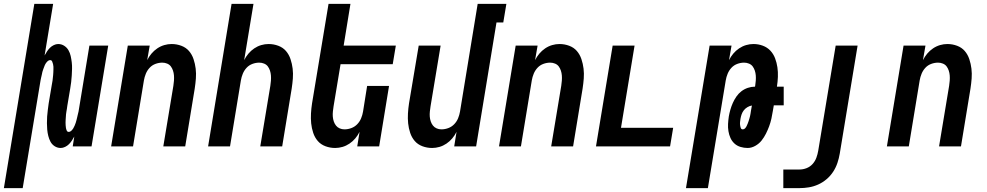

<svg xmlns="http://www.w3.org/2000/svg" viewBox="-70 -755 5090 990"><path d="M-50 215 107 -735H204L160 -469Q166 -480 172.5 -490Q179 -500 187.5 -508.5Q196 -517 207.5 -522.5Q219 -528 230 -528Q247 -528 261 -519Q275 -510 283 -496Q291 -482 294.5 -466Q298 -450 300 -433.5Q302 -417 301.5 -400Q301 -383 300 -366Q299 -349 297 -332Q295 -315 292 -298L277 -209Q276 -202 275 -194.5Q274 -187 272.5 -180Q271 -173 270.5 -166Q270 -159 269.5 -152Q269 -145 268.5 -137.5Q268 -130 268 -123Q268 -116 268.5 -109Q269 -102 270 -95.5Q271 -89 274 -82Q277 -75 284 -75Q292 -75 298 -81Q304 -87 308 -93.5Q312 -100 315 -107.5Q318 -115 320.5 -122Q323 -129 324.5 -136Q326 -143 328 -150.5Q330 -158 331.5 -165.5Q333 -173 335 -180L391 -520H488L402 0H305L313 -51Q307 -40 300.5 -30Q294 -20 285.5 -11.5Q277 -3 265.5 2.5Q254 8 243 8Q226 8 212 -1Q198 -10 190.5 -24Q183 -38 179 -54Q175 -70 173.5 -86.5Q172 -103 172 -120Q172 -137 173 -154Q174 -171 176.5 -188Q179 -205 181 -222L196 -311Q197 -318 198.5 -325.5Q200 -333 201 -340Q202 -347 202.5 -354Q203 -361 204 -368Q205 -375 205 -382.5Q205 -390 205.5 -397Q206 -404 205.5 -411Q205 -418 203.5 -424.5Q202 -431 199 -438Q196 -445 189 -445Q181 -445 175 -439Q169 -433 165 -426.5Q161 -420 158.5 -412.5Q156 -405 153 -398Q150 -391 148.5 -384Q147 -377 145.5 -369.5Q144 -362 142 -354.5Q140 -347 139 -340L47 215Z M503 0 589 -520H702L689 -445Q698 -463 711 -478.5Q724 -494 741 -505.5Q758 -517 777 -522.5Q796 -528 815 -528Q841 -528 865 -519Q889 -510 904.5 -492Q920 -474 928 -450Q936 -426 939 -401Q942 -376 940 -350Q938 -324 934 -298L885 0H772L824 -313Q826 -326 827 -339.5Q828 -353 827 -366Q826 -379 822 -391Q818 -403 811 -412.5Q804 -422 792 -427Q780 -432 767 -432Q749 -432 731.5 -425.5Q714 -419 701.5 -405.5Q689 -392 682 -375Q675 -358 672 -340L616 0Z M1003 0 1124 -735H1237L1189 -445Q1198 -463 1211 -478.5Q1224 -494 1241 -505.5Q1258 -517 1277 -522.5Q1296 -528 1315 -528Q1341 -528 1365 -519Q1389 -510 1404.5 -492Q1420 -474 1428 -450Q1436 -426 1439 -401Q1442 -376 1440 -350Q1438 -324 1434 -298L1385 0H1272L1324 -313Q1326 -326 1327 -339.5Q1328 -353 1327 -366Q1326 -379 1322 -391Q1318 -403 1311 -412.5Q1304 -422 1292 -427Q1280 -432 1267 -432Q1249 -432 1231.5 -425.5Q1214 -419 1201.5 -405.5Q1189 -392 1182 -375Q1175 -358 1172 -340L1116 0Z M1658 8Q1632 8 1608 -1Q1584 -10 1568.5 -28Q1553 -46 1545 -70Q1537 -94 1534.5 -119Q1532 -144 1533.5 -170Q1535 -196 1539 -222L1624 -735H1737L1702 -520H1971L1955 -424H1686L1650 -207Q1648 -194 1646.5 -180.5Q1645 -167 1646 -154Q1647 -141 1651 -129Q1655 -117 1662.5 -107.5Q1670 -98 1681.5 -93Q1693 -88 1706 -88Q1724 -88 1741.5 -94.5Q1759 -101 1772 -114.5Q1785 -128 1792 -145Q1799 -162 1802 -180L1823 -312H1936L1885 0H1772L1784 -75Q1775 -57 1762 -41.5Q1749 -26 1732 -14.5Q1715 -3 1696 2.5Q1677 8 1658 8Z M2158 8Q2132 8 2108 -1Q2084 -10 2068.5 -28Q2053 -46 2045 -70Q2037 -94 2034.5 -119Q2032 -144 2033.5 -170Q2035 -196 2039 -222L2089 -520H2202L2150 -207Q2148 -194 2146.5 -180.5Q2145 -167 2146 -154Q2147 -141 2151 -129Q2155 -117 2162.5 -107.5Q2170 -98 2181.5 -93Q2193 -88 2206 -88Q2224 -88 2241.5 -94.5Q2259 -101 2272 -114.5Q2285 -128 2292 -145Q2299 -162 2302 -180L2393 -735H2541L2525 -639H2490L2385 0H2272L2284 -75Q2275 -57 2262 -41.5Q2249 -26 2232 -14.5Q2215 -3 2196 2.5Q2177 8 2158 8Z M2503 0 2589 -520H2702L2689 -445Q2698 -463 2711 -478.5Q2724 -494 2741 -505.5Q2758 -517 2777 -522.5Q2796 -528 2815 -528Q2841 -528 2865 -519Q2889 -510 2904.5 -492Q2920 -474 2928 -450Q2936 -426 2939 -401Q2942 -376 2940 -350Q2938 -324 2934 -298L2885 0H2772L2824 -313Q2826 -326 2827 -339.5Q2828 -353 2827 -366Q2826 -379 2822 -391Q2818 -403 2811 -412.5Q2804 -422 2792 -427Q2780 -432 2767 -432Q2749 -432 2731.5 -425.5Q2714 -419 2701.5 -405.5Q2689 -392 2682 -375Q2675 -358 2672 -340L2616 0Z M3003 0 3089 -520H3202L3132 -96H3401L3385 0Z M3467 215 3589 -520H3702L3689 -445Q3698 -463 3711 -478.5Q3724 -494 3741 -505.5Q3758 -517 3777 -522.5Q3796 -528 3815 -528Q3840 -528 3863 -519.5Q3886 -511 3902 -494Q3918 -477 3926.5 -454.5Q3935 -432 3938.5 -408Q3942 -384 3941 -358.5Q3940 -333 3936 -308H3971V-212H3920L3915 -183Q3912 -163 3907.5 -143Q3903 -123 3896 -104Q3889 -85 3879.5 -66Q3870 -47 3857 -30.5Q3844 -14 3824.5 -3Q3805 8 3785 8Q3766 8 3748 2.5Q3730 -3 3717 -15Q3704 -27 3696.5 -43.5Q3689 -60 3686 -78.5Q3683 -97 3684 -116Q3685 -135 3688 -155Q3691 -172 3696 -189.5Q3701 -207 3708.5 -224Q3716 -241 3727 -257Q3738 -273 3753 -284.5Q3768 -296 3786 -302Q3804 -308 3821 -308H3823L3824 -313Q3826 -326 3827 -339.5Q3828 -353 3827 -366Q3826 -379 3822 -391Q3818 -403 3811 -412.5Q3804 -422 3792 -427Q3780 -432 3767 -432Q3749 -432 3731.5 -425.5Q3714 -419 3701.5 -405.5Q3689 -392 3682 -375Q3675 -358 3672 -340L3580 215ZM3760 -88Q3767 -88 3772 -93.5Q3777 -99 3780 -105.5Q3783 -112 3785.5 -118Q3788 -124 3790 -130.5Q3792 -137 3794 -143.5Q3796 -150 3797.5 -156.5Q3799 -163 3800 -169.5Q3801 -176 3802 -183L3807 -211Q3795 -209 3784 -202.5Q3773 -196 3765.5 -186.5Q3758 -177 3754 -165.5Q3750 -154 3748 -142Q3747 -134 3746 -126.5Q3745 -119 3746 -111Q3747 -103 3749.5 -95.5Q3752 -88 3760 -88Z M3969 215V119H4053Q4071 119 4089 112Q4107 105 4120 90.5Q4133 76 4139.5 58Q4146 40 4149 22L4239 -520H4352L4260 37Q4256 61 4248 85Q4240 109 4226 130.5Q4212 152 4192 169Q4172 186 4148.5 196.5Q4125 207 4100.5 211Q4076 215 4052 215Z M4503 0 4589 -520H4702L4689 -445Q4698 -463 4711 -478.5Q4724 -494 4741 -505.5Q4758 -517 4777 -522.5Q4796 -528 4815 -528Q4841 -528 4865 -519Q4889 -510 4904.5 -492Q4920 -474 4928 -450Q4936 -426 4939 -401Q4942 -376 4940 -350Q4938 -324 4934 -298L4885 0H4772L4824 -313Q4826 -326 4827 -339.5Q4828 -353 4827 -366Q4826 -379 4822 -391Q4818 -403 4811 -412.5Q4804 -422 4792 -427Q4780 -432 4767 -432Q4749 -432 4731.5 -425.5Q4714 -419 4701.5 -405.5Q4689 -392 4682 -375Q4675 -358 4672 -340L4616 0Z"/></svg>

Font: Iosevka Term Curly
Style: Bold Italic
Weight: 700
Italic angle: -9°
Designer: Belleve Invis
Foundry: Belleve Invis
Version: Version 32.3.0